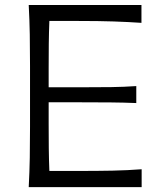

<svg xmlns="http://www.w3.org/2000/svg" viewBox="-20 -764 659 784"><path d="M97.3 0H558.4V-72.9Q501.3 -68.5 439.1 -67.2Q376.9 -66 307.6 -66H181.6Q179.7 -112.6 179.2 -158.7Q178.7 -204.8 178.7 -258V-346.3H307.6Q378.9 -346.3 431.6 -345.8Q484.3 -345.3 536.5 -343.2V-412.5Q487.2 -409.1 434.2 -408.3Q381.3 -407.6 308.5 -407.6H178.7V-484.4Q178.7 -538.3 179.2 -584.7Q179.7 -631.1 181.6 -678.4H301Q383.4 -678.4 444.1 -676.4Q504.7 -674.3 557.6 -670.7V-743.5H97.3Q100.6 -680.9 101.6 -623Q102.6 -565 102.6 -495.5V-246.5Q102.6 -177.8 101.6 -120.1Q100.6 -62.4 97.3 0Z"/></svg>

Font: Pinar-VF
Style: Regular
Weight: 300
Designer: Amin Abedi
Version: Version 3.0